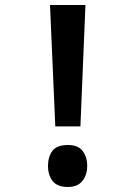

<svg xmlns="http://www.w3.org/2000/svg" viewBox="-20 -734 540 764"><path d="M200 -231 179 -714H320L300 -231ZM250 10Q208 10 189.5 -13.5Q171 -37 171 -74Q171 -110 188.5 -133.5Q206 -157 250 -157Q291 -157 309 -133Q327 -109 327 -74Q327 -38 308 -14Q289 10 250 10Z"/></svg>

Font: Noto Sans Mono ExtraCondensed
Style: Bold
Weight: 700
Width: 2
Designer: Monotype Design Team
Foundry: Monotype Imaging Inc.
Version: Version 2.014